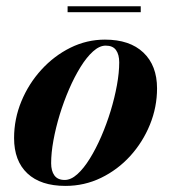

<svg xmlns="http://www.w3.org/2000/svg" viewBox="-20 -600 565 630"><path d="M194.8 10Q113.5 10 69.9 -31Q26.2 -72 26.2 -147Q26.2 -209.7 50.2 -267.7Q74.2 -325.7 115.8 -371.2Q157.3 -416.7 211 -443.4Q264.8 -470 324.3 -470Q405.8 -470 450.5 -427.5Q495.3 -385 495.3 -310Q495.3 -248.3 471.9 -190.9Q448.5 -133.5 407.3 -88.1Q366 -42.8 311.5 -16.4Q257 10 194.8 10ZM192.3 -9.5Q212.8 -9.5 233.8 -28.4Q254.8 -47.3 274.7 -79.5Q294.7 -111.8 312.2 -152.1Q329.7 -192.5 343 -235.9Q356.2 -279.3 363.7 -320.6Q371.2 -362 371.2 -395.3Q371.2 -421 360.7 -435.6Q350.3 -450.3 326.8 -450.3Q306.5 -450.3 285.4 -431.4Q264.3 -412.5 244.3 -380.2Q224.3 -348 206.8 -307.6Q189.3 -267.2 176 -223.9Q162.8 -180.5 155.3 -139.4Q147.8 -98.2 147.8 -64.5Q147.8 -39.2 158.5 -24.4Q169.3 -9.5 192.3 -9.5ZM201.8 -560V-579.5H441.8V-560Z"/></svg>

Font: Bodoni Moda
Style: Italic
Weight: 400
Italic angle: -13°
Designer: Owen Earl
Foundry: indestructible type
Version: Version 2.005